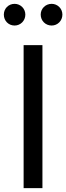

<svg xmlns="http://www.w3.org/2000/svg" viewBox="-40 -980 345 1000"><path d="M83 0H181V-745H83ZM-20 -904C-20 -872 4 -847 36 -847C67 -847 92 -872 92 -904C92 -935 67 -960 36 -960C4 -960 -20 -935 -20 -904ZM172 -904C172 -872 197 -847 229 -847C260 -847 285 -872 285 -904C285 -935 260 -960 229 -960C197 -960 172 -935 172 -904Z"/></svg>

Font: Mluvka Medium
Style: Regular
Weight: 500
Designer: Modified by Jiří Krblich, Original typeface by Gumpita Rahayu
Foundry: Gumpita Rahayu & Jiří Krblich
Version: Version 2.000;Glyphs 3.1.1 (3134)